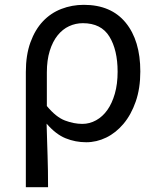

<svg xmlns="http://www.w3.org/2000/svg" viewBox="-20 -576 653 795"><path d="M87 -278Q87 -348 106 -400.5Q125 -453 157.5 -487.5Q190 -522 234 -539Q278 -556 327 -556Q440 -556 500.5 -482Q561 -408 561 -280Q561 -210 542 -155.5Q523 -101 491.5 -63.5Q460 -26 420 -6.5Q380 13 337 13Q292 13 251.5 -3.5Q211 -20 173 -64Q174 -27 175 5.5Q176 38 177 69Q178 100 178.5 131.5Q179 163 179 199H87ZM321 -63Q351 -63 378 -78Q405 -93 424.5 -120.5Q444 -148 455.5 -188Q467 -228 467 -279Q467 -369 433 -424.5Q399 -480 323 -480Q293 -480 266 -467.5Q239 -455 218.5 -429.5Q198 -404 186 -365.5Q174 -327 174 -276V-137Q212 -91 249 -77Q286 -63 321 -63Z"/></svg>

Font: Kinto Sans
Style: Regular
Weight: 400
Designer: Authors: Ryoko NISHIZUKA  (kana & ideographs); Paul D. Hunt (Latin, Greek & Cyrillic); Wenlong ZHANG  (bopomofo); Sandol
Foundry: Adobe Systems Incorporated, ookami Inc.
Version: Version 0.001